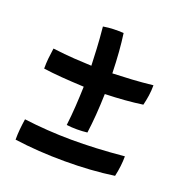

<svg xmlns="http://www.w3.org/2000/svg" viewBox="-89 -599 575 602"><g transform="rotate(20 198.0 -298.0)"><path d="M235 -318Q234 -281 231.5 -248Q229 -215 225 -186Q208 -184 190.5 -184Q173 -184 156 -186Q160 -219 162 -251.5Q164 -284 165 -317Q122 -319 89.5 -321.5Q57 -324 29 -328Q29 -346 30.5 -361.5Q32 -377 35 -397Q76 -392 106.5 -390Q137 -388 165 -387Q164 -413 162.5 -443.5Q161 -474 157 -515Q175 -518 191.5 -518.5Q208 -519 225 -518Q229 -490 231.5 -457.5Q234 -425 235 -387Q266 -388 299.5 -390Q333 -392 369 -396Q369 -378 366.5 -361Q364 -344 360 -328Q332 -324 301 -321.5Q270 -319 235 -318ZM21 -88Q21 -106 22.5 -122Q24 -138 27 -158Q105 -148 184.5 -147.5Q264 -147 361 -156Q361 -140 359 -123Q357 -106 353 -88Q277 -77 188.5 -77Q100 -77 21 -88Z"/></g></svg>

Font: Atma Medium
Style: Regular
Weight: 500
Designer: Gregori Vincens, Jeremie Hornus, Riccardo Olocco, Yoann Minet.
Foundry: black foundry
Version: Version 1.101;PS 1.100;hotconv 1.0.86;makeotf.lib2.5.63406